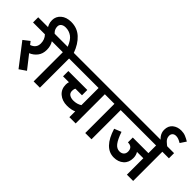

<svg xmlns="http://www.w3.org/2000/svg" viewBox="-24 -1556 2302 2302"><g transform="rotate(45 1127.0 -405.5)"><path d="M288.8 -495Q320 -446.2 320 -380Q320 -312.5 285 -267.5Q250 -222.5 197.5 -201.2L328.8 -33.8L243.8 25L27.5 -256.2L106.2 -317.5L136.2 -278.8Q215 -306.2 215 -382.5Q215 -451.2 171.2 -495H-30V-582.5H423.8V-495Z M581.2 -495V0H475V-495H363.8V-582.5H470Q437.5 -666.2 391.9 -698.1Q346.2 -730 291.2 -730Q253.8 -730 231.9 -713.1Q210 -696.2 210 -667.5Q210 -626.2 235 -596.9Q260 -567.5 290 -548.8H162.5Q162.5 -546.2 148.1 -565Q133.8 -583.8 122.5 -611.9Q111.2 -640 111.2 -675Q111.2 -738.8 160 -781.2Q208.8 -823.8 291.2 -823.8Q392.5 -823.8 463.1 -758.8Q533.8 -693.8 573.8 -582.5H683.8V-495Z M1187.5 -495V0H1081.2V-98.8Q1033.8 -76.2 963.8 -76.2Q881.2 -76.2 827.5 -122.5Q773.8 -168.8 773.8 -246.2Q773.8 -273.8 781.2 -292.5H681.2V-382.5H1002.5V-292.5H891.2Q880 -275 880 -246.2Q880 -208.8 906.9 -191.2Q933.8 -173.8 973.8 -173.8Q1035 -173.8 1081.2 -203.8V-495H623.8V-582.5H1298.8V-495Z M1456.2 -495V0H1350V-495H1238.8V-582.5H1565V-495Z M2162.5 -495V0H2056.2V-278.8H1948.8Q1971.2 -242.5 1971.2 -195Q1971.2 -120 1922.5 -76.9Q1873.8 -33.8 1798.8 -33.8Q1635 -33.8 1558.8 -281.2L1647.5 -317.5Q1681.2 -220 1715 -176.9Q1748.8 -133.8 1796.2 -133.8Q1830 -133.8 1850.6 -153.1Q1871.2 -172.5 1871.2 -205Q1871.2 -282.5 1791.2 -282.5V-365H2056.2V-495H1505V-582.5H2273.8V-495Z M1991.2 -696.2Q1991.2 -763.8 2035.6 -800Q2080 -836.2 2145 -836.2Q2185 -836.2 2218.1 -822.5Q2251.2 -808.8 2283.8 -788.8L2235 -715Q2230 -717.5 2214.4 -726.2Q2198.8 -735 2181.2 -740.6Q2163.8 -746.2 2145 -746.2Q2117.5 -746.2 2100.6 -730.6Q2083.8 -715 2083.8 -687.5Q2083.8 -647.5 2114.4 -618.1Q2145 -588.8 2175 -570Q2205 -551.2 2212.5 -546.2H2097.5Q2050 -570 2020.6 -609.4Q1991.2 -648.8 1991.2 -696.2Z"/></g></svg>

Font: Cambay
Style: Bold
Weight: 700
Designer: Pooja Saxena
Foundry: Pooja Saxena
Version: Version 1.096;PS 001.096;hotconv 1.0.70;makeotf.lib2.5.58329